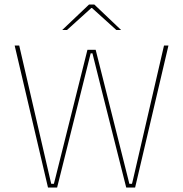

<svg xmlns="http://www.w3.org/2000/svg" viewBox="-20 -844 824 864"><path d="M196 0 46 -639H66.5L205.5 -38L210.5 -17H222.5L228 -38L373.5 -620H410.5L557 -37.5L562 -17H574L579 -37.5L718 -639H738L588 0H548L437.5 -438L396 -604H388L346.5 -438L237 0ZM380.5 -823.5H404.5L524.5 -709.5V-709H503.5L394 -808H391L281.5 -709H260.5V-709.5Z"/></svg>

Font: Anek Latin Medium Thin
Style: Regular
Weight: 250
Version: Version 1.003